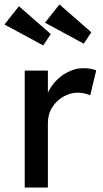

<svg xmlns="http://www.w3.org/2000/svg" viewBox="-39 -842 462 862"><path d="M311 -426Q278 -426 247 -409Q216 -392 196 -361Q176 -330 176 -290V0H72V-525H176V-360L166 -400Q177 -437 203 -468.5Q229 -500 264.5 -518Q300 -536 336 -536Q353 -536 368.5 -533Q384 -530 393 -526L366 -414Q355 -419 340.5 -422.5Q326 -426 311 -426ZM-19 -732 46 -814 189 -689 155 -638ZM163 -740 228 -822 371 -697 337 -646Z"/></svg>

Font: Lexend
Style: Regular
Weight: 400
Designer: Thomas Jockin
Foundry: Lexend
Version: Version 1.000